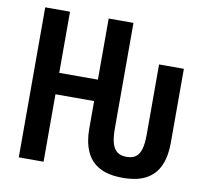

<svg xmlns="http://www.w3.org/2000/svg" viewBox="-80 -802 969 900"><g transform="rotate(10 404.5 -352.0)"><path d="M64 0V-714H182V-423H366V-714H484V-210Q484 -167 492 -140.5Q500 -114 516.5 -102Q533 -90 560 -90Q588 -90 604.5 -102Q621 -114 628.5 -140.5Q636 -167 636 -210V-543H754V-189Q754 -128 734.5 -83Q715 -38 672.5 -14Q630 10 560 10Q490 10 447.5 -14Q405 -38 385.5 -83Q366 -128 366 -189V-321H182V0Z"/></g></svg>

Font: Noto Sans Display ExtraCondensed SemiBold
Style: Regular
Weight: 600
Width: 2
Designer: Monotype Design Team
Foundry: Monotype Imaging Inc.
Version: Version 2.003